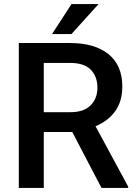

<svg xmlns="http://www.w3.org/2000/svg" viewBox="-20 -922 669 942"><path d="M478 0 334.5 -274.4H194.8V0H72.3V-710.9H323.7Q444.8 -710.9 512.5 -656.2Q580.1 -601.6 580.1 -497.1Q580.1 -424.8 544.9 -376.2Q509.8 -327.6 448.7 -302.7L608.9 -6.3V0ZM323.7 -613.3H194.8V-371.6H325.7Q391.6 -371.6 424.8 -405.5Q458 -439.5 458 -491.2Q458 -546.9 425.3 -580.1Q392.6 -613.3 323.7 -613.3ZM235.4 -754.9 330.6 -901.9H463.4L330.6 -754.9Z"/></svg>

Font: Vazirmatn RD UI Medium
Style: Regular
Weight: 500
Designer: Saber Rastikerdar
Foundry: Saber Rastikerdar
Version: Version 33.003